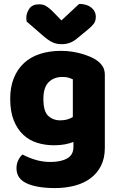

<svg xmlns="http://www.w3.org/2000/svg" viewBox="-20 -760 607 978"><path d="M354 -37Q334 -29 309.5 -24.5Q285 -20 255 -20Q210 -20 169.5 -32.5Q129 -45 98.5 -73.5Q68 -102 50 -147Q32 -192 32 -257Q32 -317 50.5 -362.5Q69 -408 102.5 -439Q136 -470 184 -485.5Q232 -501 291 -501Q319 -501 346 -497Q373 -493 396.5 -486Q420 -479 439 -471Q458 -463 471 -454Q491 -440 502.5 -422.5Q514 -405 514 -378V-7Q514 46 494.5 84.5Q475 123 440.5 148.5Q406 174 359.5 186Q313 198 260 198Q206 198 165 189.5Q124 181 100 165Q64 141 64 97Q64 74 73.5 55Q83 36 95 27Q124 43 160.5 54Q197 65 237 65Q290 65 322 47Q354 29 354 -11ZM287 -147Q307 -147 322.5 -151.5Q338 -156 351 -164V-356Q340 -361 328.5 -364.5Q317 -368 298 -368Q255 -368 228 -341.5Q201 -315 201 -256Q201 -193 225.5 -170Q250 -147 287 -147ZM293 -656 383 -740Q422 -740 445 -721.5Q468 -703 468 -674Q468 -652 456.5 -637.5Q445 -623 420 -603L375 -566Q355 -549 335.5 -542Q316 -535 296 -535Q282 -535 271 -537Q260 -539 248.5 -544Q237 -549 223 -559Q209 -569 190 -586L116 -650Q115 -655 114.5 -659Q114 -663 114 -668Q114 -694 129.5 -716Q145 -738 178 -738Q188 -738 196.5 -736.5Q205 -735 214 -729.5Q223 -724 234 -715Q245 -706 259 -691Z"/></svg>

Font: Baloo Bhaina 2 ExtraBold
Style: Regular
Weight: 800
Designer: Yesha Goshar, Manish Minz, Shuchita Grover and Ek Type
Foundry: Ek Type
Version: Version 1.640;hotconv 1.0.111;makeotfexe 2.5.65597; ttfautoh